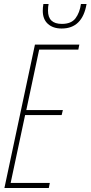

<svg xmlns="http://www.w3.org/2000/svg" viewBox="-20 -936 451 956"><path d="M2 0 154 -714H375L370 -689H175L111 -388H293L287 -363H105L33 -25H228L223 0ZM287 -794Q390 -794 411 -916H383Q377 -873 356 -845Q335 -817 288 -817Q219 -817 219 -883Q219 -903 222 -916H196Q193 -899 193 -882Q193 -840 218.5 -817Q244 -794 287 -794Z"/></svg>

Font: Noto Sans Display Condensed Thin
Style: Italic
Weight: 250
Width: 3
Italic angle: -12°
Designer: Monotype Design Team
Foundry: Monotype Imaging Inc.
Version: Version 1.900